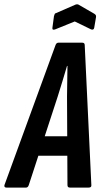

<svg xmlns="http://www.w3.org/2000/svg" viewBox="-48 -848 461 868"><path d="M-19 0Q-30 0 -28 -11L203 -644Q207 -655 216 -655H324Q335 -655 335 -644L365 -11Q366 0 353 0H268Q257 0 257 -11L255 -412Q256 -448 256 -482Q256 -516 257 -550H255Q245 -516 234.5 -481.5Q224 -447 213 -412L82 -11Q78 0 70 0ZM108 -144 137 -232H267L270 -144ZM201 -715Q187 -710 189 -723L196 -775Q198 -782 199.5 -785Q201 -788 206 -789L293 -827Q301 -830 307 -827L378 -786Q383 -783 385 -779.5Q387 -776 386 -770L378 -723Q376 -711 364 -715L290 -751Z"/></svg>

Font: Sofia Sans Extra Condensed
Style: Bold Italic
Weight: 700
Italic angle: -9°
Designer: Botio Nikoltchev, Ani Petrova
Foundry: lettersoup
Version: Version 4.101